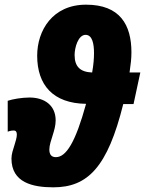

<svg xmlns="http://www.w3.org/2000/svg" viewBox="-20 -791 620 821"><path d="M208 10C355 10 440 -76 507 -346H551L580 -481H534C539 -516 542 -540 542 -567C542 -685 493 -771 348 -771C204 -771 139 -660 139 -553C139 -427 207 -349 348 -347C303 -183 263 -119 219 -119C200 -119 191 -130 191 -152C191 -170 199 -192 206 -215C212 -234 218 -255 218 -276C218 -341 170 -374 106 -374C74 -374 33 -367 13 -360V-228C27 -233 35 -233 39 -233C47 -233 52 -228 52 -216C52 -203 47 -187 42 -171C36 -152 29 -132 29 -113C29 -10 120 10 208 10ZM374 -481C323 -483 299 -506 299 -556C299 -587 314 -642 346 -642C375 -642 382 -603 382 -564C382 -542 380 -514 374 -481Z"/></svg>

Font: Noto Sans ExtraCondensed Black
Style: Italic
Weight: 900
Width: 2
Italic angle: -12°
Designer: Monotype Design Team
Foundry: Monotype Imaging Inc.
Version: Version 2.013